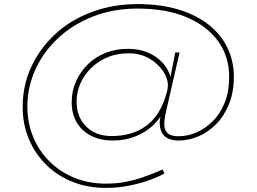

<svg xmlns="http://www.w3.org/2000/svg" viewBox="-20 -744 1256 940"><path d="M498 176Q411 176 337 147Q263 118 208 64.5Q153 11 122 -61.5Q91 -134 91 -221Q91 -327 134 -418.5Q177 -510 252.5 -579Q328 -648 431.5 -686Q535 -724 653 -724Q767 -724 855 -697Q943 -670 1003.5 -621.5Q1064 -573 1094.5 -508Q1125 -443 1125 -369Q1125 -293 1101 -234Q1077 -175 1037.5 -135.5Q998 -96 950.5 -76Q903 -56 855 -56Q819 -56 798 -68.5Q777 -81 769.5 -101Q762 -121 762 -142Q762 -163 769.5 -187Q777 -211 788 -240L795 -229Q777 -180 739.5 -140.5Q702 -101 648.5 -78.5Q595 -56 529 -56Q474 -56 428.5 -78Q383 -100 357 -142.5Q331 -185 331 -244Q331 -299 352.5 -346.5Q374 -394 411 -430Q448 -466 498 -485.5Q548 -505 607 -505Q660 -505 703.5 -487Q747 -469 777.5 -435Q808 -401 819 -353L811 -349L838 -487H859L792 -194Q784 -159 784.5 -132.5Q785 -106 801 -91.5Q817 -77 855 -77Q899 -77 942.5 -96Q986 -115 1022.5 -151.5Q1059 -188 1080.5 -242.5Q1102 -297 1102 -367Q1102 -467 1048 -542Q994 -617 894 -659.5Q794 -702 654 -702Q533 -702 433.5 -662.5Q334 -623 262.5 -555.5Q191 -488 152.5 -402Q114 -316 114 -223Q114 -141 143 -72Q172 -3 224 48Q276 99 346 127Q416 155 498 155Q550 155 594.5 146.5Q639 138 683 122.5Q727 107 776 86L785 105Q760 120 715 136.5Q670 153 614 164.5Q558 176 498 176ZM527 -78Q595 -78 648.5 -101Q702 -124 738.5 -169.5Q775 -215 794 -283Q797 -291 799.5 -304.5Q802 -318 802 -327Q802 -361 777.5 -397Q753 -433 710 -458Q667 -483 610 -483Q537 -483 479.5 -450.5Q422 -418 388.5 -363.5Q355 -309 355 -245Q355 -172 401.5 -125Q448 -78 527 -78Z"/></svg>

Font: Lexend Peta Thin
Style: Regular
Weight: 250
Version: Version 1.007